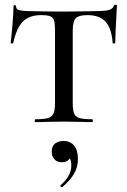

<svg xmlns="http://www.w3.org/2000/svg" viewBox="-20 -517 538 813"><path d="M36 -335Q36 -333 30.5 -333Q25 -333 25 -335Q29 -366 33 -415Q37 -464 37 -490Q37 -495 42.5 -495Q48 -495 48 -490Q48 -477 63 -473.5Q78 -470 101 -470Q187 -468 252 -468L339 -469Q356 -470 385 -470Q423 -470 440.5 -474.5Q458 -479 463 -494Q465 -497 470 -497Q475 -497 475 -494Q468 -365 468 -335Q468 -333 462.5 -333Q457 -333 457 -335Q453 -396 427.5 -424.5Q402 -453 350 -453Q313 -453 300.5 -439.5Q288 -426 288 -387V-81Q288 -50 294 -36Q300 -22 317 -17Q334 -12 371 -12Q373 -12 373 -6Q373 0 371 0Q338 0 320 -1L250 -2L181 -1Q162 0 129 0Q127 0 127 -6Q127 -12 129 -12Q166 -12 183 -17Q200 -22 206.5 -36.5Q213 -51 213 -81V-389Q213 -417 209 -430Q205 -443 193 -448Q181 -453 154 -453Q104 -453 77 -426Q50 -399 36 -335ZM242 276Q238 276 236 272.5Q234 269 237 267Q282 227 282 184Q282 163 275.5 154Q269 145 257 142L278 132Q280 151 270 160.5Q260 170 241 170Q222 170 210.5 157.5Q199 145 199 125Q199 102 213 91Q227 80 249 80Q278 80 294 100Q310 120 310 156Q310 191 293 219.5Q276 248 244 275Z"/></svg>

Font: Cormorant SC Medium
Style: Regular
Weight: 500
Designer: Christian Thalmann (Catharsis Fonts)
Foundry: Catharsis Fonts
Version: Version 4.000